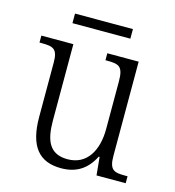

<svg xmlns="http://www.w3.org/2000/svg" viewBox="-103 -756 775 852"><g transform="rotate(15 285.0 -329.5)"><path d="M137 -625H403V-669H137ZM254 10C323 10 371 -20 403 -83H407L415 0H549V-32H537C487 -32 465 -38 465 -103V-536H321V-504H329C384 -504 403 -497 403 -428V-210C403 -112 361 -36 272 -36C189 -36 165 -92 165 -186V-536H18V-504H28C82 -504 102 -497 102 -434V-185C102 -49 154 10 254 10Z"/></g></svg>

Font: Noto Serif Sinhala SemiCondensed Light
Style: Regular
Weight: 300
Width: 4
Designer: Jelle Bosma - Monotype Design Team
Foundry: Monotype Imaging Inc.
Version: Version 2.007